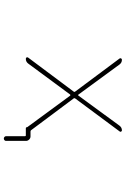

<svg xmlns="http://www.w3.org/2000/svg" viewBox="160 -725 680 1040"><g transform="rotate(90 500.0 -205.0)"><path d="M717.8 102.5V0Q717.8 -4.9 713.9 -4.9H675.8Q668.9 -4.9 668.9 -11.7Q668.9 -12.7 668 -13.7L498 -245.1Q497.1 -246.1 495.1 -246.1Q493.2 -246.1 492.2 -245.1L324.2 -17.6Q314.5 -4.9 298.8 -4.9Q293.9 -4.9 291 -8.8Q290 -10.7 290 -12.7Q290 -14.6 292 -17.6L476.6 -264.6Q479.5 -267.6 476.6 -271.5L296.9 -512.7Q293.9 -516.6 296.4 -521Q298.8 -525.4 303.7 -525.4Q319.3 -525.4 329.1 -512.7L492.2 -290Q493.2 -288.1 495.1 -288.1Q497.1 -288.1 498 -290L661.1 -512.7Q670.9 -525.4 686.5 -525.4Q690.4 -525.4 692.9 -521Q695.3 -516.6 692.4 -513.7L512.7 -271.5Q510.7 -267.6 512.7 -264.6L685.5 -33.2Q688.5 -30.3 692.4 -30.3H718.8Q728.5 -30.3 735.8 -22.9Q743.2 -15.6 743.2 -5.9V102.5Q743.2 107.4 739.3 110.8Q735.4 114.3 730.5 114.3Q725.6 114.3 721.7 110.8Q717.8 107.4 717.8 102.5Z"/></g></svg>

Font: Rounded-L Mgen+ 2m thin
Style: Regular
Weight: 100
Designer: [Source Han Sans]
Ryoko NISHIZUKA  (kana & ideographs); Paul D. Hunt (Latin, Greek & Cyrillic); Wenlong ZHANG  (bopomofo
Version: Version 1.059.20150602